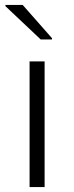

<svg xmlns="http://www.w3.org/2000/svg" viewBox="-20 -759 301 779"><path d="M100 0V-510H161V0ZM145 -599 2 -734V-739H72L191 -604V-599Z"/></svg>

Font: Saira SemiExpanded Light
Style: Regular
Weight: 300
Width: 6
Designer: Hector Gatti with collaboration of the Omnibus-Type team
Foundry: Omnibus-Type
Version: Version 1.101